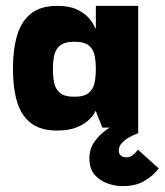

<svg xmlns="http://www.w3.org/2000/svg" viewBox="-20 -434 560 653"><path d="M174 10Q118 10 85 -15.5Q52 -41 38 -88Q24 -135 24 -200Q24 -265 38 -313Q52 -361 85 -387.5Q118 -414 174 -414Q215 -414 240 -402.5Q265 -391 279 -376Q293 -361 298.5 -349.5Q304 -338 304 -338H306V-414H450V0H328L306 -56H304Q305 -56 299 -46Q293 -36 278.5 -23Q264 -10 238.5 0Q213 10 174 10ZM233 -105Q267 -105 282.5 -118.5Q298 -132 302 -154Q306 -176 306 -199Q306 -223 302 -244.5Q298 -266 282.5 -279Q267 -292 233 -292Q199 -292 183.5 -278.5Q168 -265 164 -244Q160 -223 160 -199Q160 -175 164 -153.5Q168 -132 183.5 -118.5Q199 -105 233 -105ZM396 199Q372 199 346 190Q320 181 302 160.5Q284 140 284 104Q284 73 301 48.5Q318 24 342.5 7Q367 -10 391.5 -21.5Q416 -33 433 -38Q450 -43 450 -43V19Q450 19 440 23Q430 27 417 34.5Q404 42 394 53Q384 64 384 79Q384 89 391 95Q398 101 409 101Q421 101 430 94.5Q439 88 444 81.5Q449 75 449 75L520 139Q520 139 506.5 154Q493 169 466 184Q439 199 396 199Z"/></svg>

Font: Darker Grotesque Light Black
Style: Regular
Weight: 900
Version: Version 1.000;gftools[0.9.28]